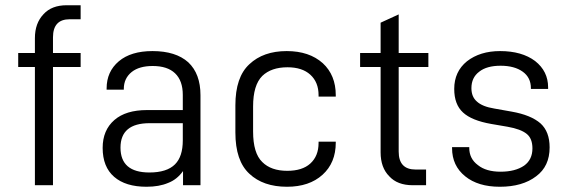

<svg xmlns="http://www.w3.org/2000/svg" viewBox="-20 -710 2168 736"><path d="M183.1 -506.8H289.1V-453.1H183.1V0H113.8V-453.1H49.8V-506.8H113.8V-564Q113.8 -621.1 147 -655.8Q178.2 -689.9 235.8 -689.9H289.1V-636.2H247.1Q183.1 -636.2 183.1 -566.9Z M701.7 -471.2Q748.5 -427.2 748.5 -345.2V0H681.6V-54.2Q658.2 -21.5 624.5 -8.8Q590.3 5.9 541.5 5.9Q461.4 5.9 417.5 -32.2Q373.5 -70.3 373.5 -143.1Q373.5 -210.9 418.5 -250Q462.4 -288.1 543.5 -288.1H680.7V-346.2Q680.7 -400.9 650.9 -429.2Q621.6 -457 565.4 -457Q513.7 -457 484.9 -434.1Q454.6 -409.7 454.6 -369.1V-366.2H388.7V-371.1Q388.7 -435.5 435.5 -475.1Q481.9 -514.2 564.5 -514.2Q653.8 -514.2 701.7 -471.2ZM650.9 -80.1Q680.7 -109.9 680.7 -171.9V-237.8H553.7Q441.9 -237.8 441.9 -144Q441.9 -48.8 552.7 -48.8Q619.6 -48.8 650.9 -80.1Z M936 -43.9Q882.3 -93.3 882.3 -202.1V-306.2Q882.3 -414.6 936 -463.9Q989.3 -514.2 1079.1 -514.2Q1165.5 -514.2 1217.3 -467.8Q1267.1 -421.9 1267.1 -345.2V-339.8H1201.2V-345.2Q1201.2 -395 1169.4 -423.8Q1138.2 -452.1 1082 -452.1Q1020 -452.1 985.4 -418.9Q950.2 -383.8 950.2 -301.8V-206.1Q950.2 -122.6 985.4 -88.9Q1019 -55.2 1081.1 -55.2Q1138.7 -55.2 1169.4 -83Q1201.2 -111.8 1201.2 -162.1V-167H1267.1V-163.1Q1267.1 -85.9 1216.3 -40Q1165.5 5.9 1080.1 5.9Q988.8 5.9 936 -43.9Z M1508.3 -128.9Q1508.3 -60.1 1573.2 -60.1H1613.3V0H1562Q1503.4 0 1472.2 -34.2Q1439 -67.4 1439 -126V-453.1H1360.4V-506.8H1439V-623L1508.3 -654.8V-506.8H1622.1V-453.1H1508.3Z M1763.2 -34.2Q1712.9 -74.7 1712.9 -142.1V-146H1778.8V-143.1Q1778.8 -101.6 1812 -77.1Q1843.3 -51.8 1898.9 -51.8Q1955.1 -51.8 1989.3 -75.2Q2021 -98.1 2021 -141.1Q2021 -179.2 1999 -196.8Q1976.1 -215.3 1925.8 -224.1L1862.8 -234.9Q1788.1 -248 1754.9 -278.8Q1721.2 -309.6 1721.2 -369.1Q1721.2 -435.5 1770 -475.1Q1820.3 -514.2 1897 -514.2Q1980.5 -514.2 2031.2 -476.1Q2081.1 -437 2081.1 -375V-369.1H2015.1V-372.1Q2015.1 -412.6 1983.9 -435.1Q1952.1 -458 1898.9 -458Q1845.7 -458 1816.9 -435.1Q1787.1 -412.6 1787.1 -372.1Q1787.1 -338.9 1808.1 -320.8Q1829.1 -301.3 1875 -293.9L1940.9 -282.2Q2015.6 -269 2052.2 -236.8Q2086.9 -205.1 2086.9 -145Q2086.9 -72.3 2035.2 -34.2Q1982.9 5.9 1896 5.9Q1812.5 5.9 1763.2 -34.2Z"/></svg>

Font: D-DIN-PRO
Style: Regular
Weight: 400
Designer: Charles Nix
Foundry: Datto Inc.
Version: Version 1.000;hotconv 1.0.109;makeotfexe 2.5.65596